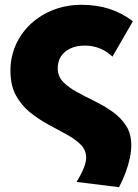

<svg xmlns="http://www.w3.org/2000/svg" viewBox="-20 -555 574 800"><path d="M476 225 299 203Q319 170.5 329 145Q339 119.5 339 102Q339 70 316.2 47.5Q293.5 25 257.5 5.2Q221.5 -14.5 181.2 -36.2Q141 -58 105 -87Q69 -116 46.2 -157.8Q23.5 -199.5 23.5 -260Q23.5 -318.5 46 -368.5Q68.5 -418.5 109 -456Q149.5 -493.5 203.5 -514.2Q257.5 -535 320.5 -535Q446 -535 533.5 -466L448.5 -319Q423 -343 394.2 -354Q365.5 -365 334.5 -365Q298.5 -365 273 -353Q247.5 -341 234 -319.8Q220.5 -298.5 220.5 -270Q220.5 -237.5 242.8 -214.2Q265 -191 299.8 -172Q334.5 -153 373.8 -133.8Q413 -114.5 447.8 -90.2Q482.5 -66 504.8 -32.2Q527 1.5 527 50Q527 74.5 521 103.5Q515 132.5 503.5 163.5Q492 194.5 476 225Z"/></svg>

Font: Geologica Roman Black
Style: Regular
Weight: 900
Designer: Sindre Bremnes, Frode Helland
Foundry: Monokrom Skriftforlag AS
Version: Version 1.010;gftools[0.9.28]